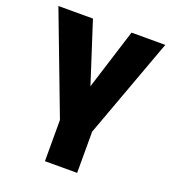

<svg xmlns="http://www.w3.org/2000/svg" viewBox="-132 -610 824 919"><g transform="rotate(20 280.0 -150.0)"><path d="M201.5 210V0L8 -510H184L283.5 -201.5L380.5 -510H552.5L365.5 0V210Z"/></g></svg>

Font: Geologica
Style: Bold
Weight: 700
Designer: Sindre Bremnes, Frode Helland
Foundry: Monokrom Skriftforlag AS
Version: Version 1.010; ttfautohint (v1.8.4.7-5d5b);gftools[0.9.28]